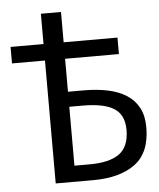

<svg xmlns="http://www.w3.org/2000/svg" viewBox="-51 -744 652 789"><g transform="rotate(-5 275.0 -350.0)"><path d="M302 0Q412 0 475 -46.5Q538 -93 538 -198Q538 -245 520.5 -278Q503 -311 471 -331.5Q439 -352 394.5 -361.5Q350 -371 296 -371H230V-507H452V-575H230V-700H147V-575H11V-507H147V0ZM230 -309H285Q373 -309 414.5 -282.5Q456 -256 456 -194Q456 -125 415.5 -95.5Q375 -66 292 -66H230Z"/></g></svg>

Font: Codetta
Style: Regular
Weight: 400
Italic angle: -11°
Designer: Ulrich Proeller
Foundry: PROSA GmbH
Version: Version 2.00;September 29, 2018;FontCreator 11.5.0.2427 64-b